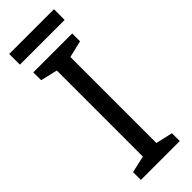

<svg xmlns="http://www.w3.org/2000/svg" viewBox="-281 -878 901 901"><g transform="rotate(-45 169.5 -427.5)"><path d="M298 0H40V-52L124 -71V-642L40 -662V-714H298V-662L214 -642V-71L298 -52ZM318 -855V-784H21V-855Z"/></g></svg>

Font: Noto Sans Ol Chiki
Style: Regular
Weight: 400
Designer: Monotype Design Team, Lewis McGuffie
Foundry: Monotype Imaging Inc.
Version: Version 2.003